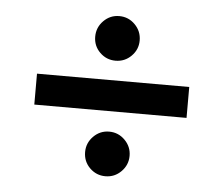

<svg xmlns="http://www.w3.org/2000/svg" viewBox="-41 -537 658 565"><g transform="rotate(5 288.0 -254.5)"><path d="M224.1 -424.3Q224.1 -451.7 243.4 -471.2Q262.7 -490.7 289.6 -490.7Q316.9 -490.7 336.2 -471.2Q355.5 -451.7 355.5 -424.3Q355.5 -397.5 336.2 -378.2Q316.9 -358.9 289.6 -358.9Q262.7 -358.9 243.4 -377.9Q224.1 -397 224.1 -424.3ZM63 -209.5V-300.8H512.7V-209.5ZM224.1 -83.5Q224.1 -110.4 243.4 -129.9Q262.7 -149.4 289.6 -149.4Q316.9 -149.4 336.2 -129.9Q355.5 -110.4 355.5 -83.5Q355.5 -56.6 336.2 -37.1Q316.9 -17.6 289.6 -17.6Q262.7 -17.6 243.4 -36.6Q224.1 -55.7 224.1 -83.5Z"/></g></svg>

Font: Vazirmatn UI NL Medium
Style: Regular
Weight: 500
Designer: Saber Rastikerdar
Foundry: Saber Rastikerdar
Version: Version 33.003